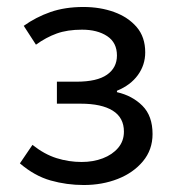

<svg xmlns="http://www.w3.org/2000/svg" viewBox="-20 -518 496 550"><path d="M220 12Q171 12 125 -1Q79 -14 37 -50L73 -103Q107 -76 142 -65Q177 -54 214 -54Q247 -54 274.5 -64.5Q302 -75 318.5 -94.5Q335 -114 335 -141Q335 -181 303 -201Q271 -221 211 -221H143V-284H199Q258 -284 286.5 -304Q315 -324 315 -359Q315 -396 287 -414.5Q259 -433 215 -433Q173 -433 142.5 -422Q112 -411 83 -390L48 -444Q83 -469 124.5 -483.5Q166 -498 219 -498Q267 -498 307 -483.5Q347 -469 371.5 -440.5Q396 -412 396 -368Q396 -332 375 -303Q354 -274 315 -258V-254Q359 -244 388 -215Q417 -186 417 -134Q417 -89 389.5 -56Q362 -23 317.5 -5.5Q273 12 220 12Z"/></svg>

Font: Source Sans 3
Style: Regular
Weight: 400
Designer: Paul D. Hunt
Foundry: Adobe
Version: Version 3.046;hotconv 1.0.118;makeotfexe 2.5.65603